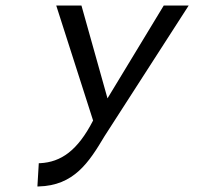

<svg xmlns="http://www.w3.org/2000/svg" viewBox="-20 -471 745 693"><path d="M120 118 115 202H119C247 199 301 115 357 21L661 -451H571L368 -116L274 -451H183L316 -36C260 73 200 114 125 118Z"/></svg>

Font: Charger Monospace
Style: Regular
Weight: 400
Designer: Jasper
Foundry: Cannot Into Space Fonts
Version: Version 0.980